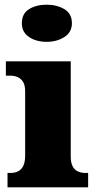

<svg xmlns="http://www.w3.org/2000/svg" viewBox="-20 -797 416 817"><path d="M12 0V-61H24Q43 -61 57 -68Q71 -75 79 -91Q87 -107 87 -135V-409Q87 -434 78.5 -448Q70 -462 56 -468.5Q42 -475 24 -475H5V-536H281V-131Q281 -105 289 -89.5Q297 -74 311.5 -67.5Q326 -61 344 -61H355V0ZM179 -619Q134 -619 103.5 -639.5Q73 -660 73 -698Q73 -739 103.5 -758Q134 -777 179 -777Q222 -777 254 -758Q286 -739 286 -698Q286 -660 254 -639.5Q222 -619 179 -619Z"/></svg>

Font: Noto Serif Khmer Black
Style: Regular
Weight: 900
Version: Version 2.003